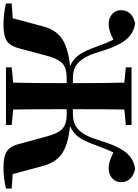

<svg xmlns="http://www.w3.org/2000/svg" viewBox="139 -948 823 1142"><g transform="rotate(90 551.0 -376.5)"><path d="M1101 -34V0Q1037 15 978 15Q907 15 877 -7Q845 -30 832 -93L793 -235Q775 -308 745 -336Q717 -361 662 -361H629Q629 -144 631 -43L723 -34V0H380V-34L471 -43Q474 -142 474 -361H441Q385 -361 357 -336Q327 -308 309 -235L271 -93Q257 -29 226 -7Q196 15 125 15Q66 15 0 0V-34L88 -40L134 -211Q153 -293 207 -331Q261 -370 373 -381Q333 -398 308 -432Q282 -467 257 -539Q234 -604 215 -639Q161 -610 122 -611Q84 -611 62 -633Q40 -653 40 -684Q40 -749 117 -768Q178 -761 217 -712Q257 -662 290 -548Q316 -462 355 -428Q388 -398 445 -398H474Q474 -605 471 -704L380 -713V-747H723V-713L631 -704Q629 -606 629 -398H657Q714 -398 747 -428Q785 -461 812 -548Q846 -662 885 -712Q924 -761 986 -768Q1063 -749 1063 -684Q1063 -653 1041 -633Q1018 -611 981 -611Q941 -610 887 -639Q872 -612 845 -539Q820 -467 795 -432Q769 -398 729 -381Q842 -370 896 -331Q949 -293 969 -211L1015 -40Z"/></g></svg>

Font: Source Han Serif SC Heavy
Style: Regular
Weight: 900
Designer: Ryoko NISHIZUKA  (kana & ideographs); Frank Grießhammer (Latin, Greek & Cyrillic); Wenlong ZHANG  (bopomofo); Sandoll Co
Foundry: Adobe Systems Incorporated
Version: Version 1.001 October 20, 2017